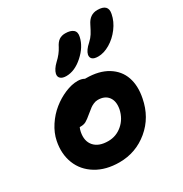

<svg xmlns="http://www.w3.org/2000/svg" viewBox="-190 -925 1067 1121"><g transform="rotate(-30 343.5 -364.5)"><path d="M494.1 -543.9Q466.8 -543.9 455.3 -554.4Q443.8 -564.9 446.8 -583Q452.6 -610.4 488.8 -642.1Q507.8 -659.7 519.3 -678Q530.8 -696.3 546.9 -729Q572.3 -782.2 624 -782.2Q698.2 -782.2 685.1 -720.2Q676.3 -674.3 645.5 -633.3Q614.7 -592.3 573.7 -568.1Q532.7 -543.9 494.1 -543.9ZM275.9 -538.1Q250 -538.1 237.5 -549.6Q225.1 -561 229 -580.1Q235.4 -607.9 267.1 -638.2Q302.2 -670.4 320.8 -706.1Q334.5 -734.4 351.8 -746.1Q369.1 -757.8 393.1 -757.8Q429.7 -757.8 447 -742.7Q464.4 -727.5 457 -696.8Q443.8 -637.2 388.4 -587.6Q333 -538.1 275.9 -538.1ZM293 53.2Q202.1 53.2 137.7 13.9Q73.2 -25.4 47.1 -92Q21 -158.7 37.1 -238.8Q46.9 -287.6 76.9 -333.3Q106.9 -378.9 146.5 -410.6Q186 -442.4 231.4 -461.7Q276.9 -481 316.9 -481Q342.8 -481 361.8 -470.2H368.2Q455.1 -470.2 512.5 -435.1Q569.8 -399.9 590.3 -340.1Q610.8 -280.3 595.2 -203.1Q573.2 -87.9 488.5 -17.3Q403.8 53.2 293 53.2ZM185.1 -213.9Q173.8 -156.2 204.1 -121.6Q234.4 -86.9 297.9 -86.9Q352.1 -86.9 393.3 -122.3Q434.6 -157.7 446.8 -214.8Q456.5 -265.6 433.8 -295.9Q411.1 -326.2 363.8 -326.2Q349.1 -326.2 334.5 -319.6Q319.8 -313 311.8 -306.9Q303.7 -300.8 280.8 -282.2Q252 -257.8 236.8 -249.5Q221.7 -241.2 200.2 -241.2H193.8Q188.5 -230 185.1 -213.9Z"/></g></svg>

Font: Shantell Sans Bouncy
Style: Bold Italic
Weight: 700
Italic angle: -11.31°
Designer: Stephen Nixon, Anya Danilova, Shantell Martin
Foundry: Arrow Type
Version: Version 1.006;[9816181b4]